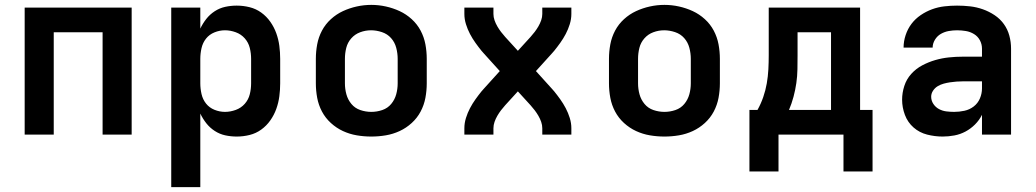

<svg xmlns="http://www.w3.org/2000/svg" viewBox="-20 -551 4240 786"><path d="M81 0V-520H519V0H400V-419H200V0Z M681 215V-520H800V-434Q810 -455 824.5 -473.5Q839 -492 859 -505Q879 -518 902 -523Q925 -528 949 -528Q976 -528 1002 -521.5Q1028 -515 1049.5 -499.5Q1071 -484 1086.5 -462Q1102 -440 1111 -415Q1120 -390 1123.5 -363.5Q1127 -337 1127 -310V-210Q1127 -183 1123.5 -156.5Q1120 -130 1111 -105Q1102 -80 1086.5 -58Q1071 -36 1049.5 -20.5Q1028 -5 1002 1.5Q976 8 949 8Q925 8 902 3Q879 -2 859 -15Q839 -28 824.5 -46.5Q810 -65 800 -86V215ZM901 -93Q923 -93 945 -101Q967 -109 982 -126Q997 -143 1002.5 -165Q1008 -187 1008 -210V-310Q1008 -333 1002.5 -355Q997 -377 982 -394Q967 -411 945 -419Q923 -427 901 -427Q879 -427 858 -418.5Q837 -410 823.5 -393Q810 -376 805 -354Q800 -332 800 -310V-210Q800 -188 805 -166Q810 -144 823.5 -127Q837 -110 858 -101.5Q879 -93 901 -93Z M1500 8Q1470 8 1440.5 3Q1411 -2 1384 -14.5Q1357 -27 1334.5 -47.5Q1312 -68 1298 -94.5Q1284 -121 1278.5 -150.5Q1273 -180 1273 -210V-310Q1273 -340 1278.5 -369.5Q1284 -399 1298 -425.5Q1312 -452 1334.5 -472.5Q1357 -493 1384 -505.5Q1411 -518 1440.5 -524.5Q1470 -531 1500 -531Q1530 -531 1559.5 -524.5Q1589 -518 1616 -505.5Q1643 -493 1665.5 -472.5Q1688 -452 1702 -425.5Q1716 -399 1721.5 -369.5Q1727 -340 1727 -310V-210Q1727 -180 1721.5 -150.5Q1716 -121 1702 -94.5Q1688 -68 1665.5 -47.5Q1643 -27 1616 -14.5Q1589 -2 1559.5 3Q1530 8 1500 8ZM1500 -93Q1523 -93 1545 -100.5Q1567 -108 1581.5 -125.5Q1596 -143 1602 -165Q1608 -187 1608 -210V-310Q1608 -333 1602 -355.5Q1596 -378 1581 -395Q1566 -412 1543.5 -419.5Q1521 -427 1499 -427Q1476 -427 1454.5 -419Q1433 -411 1418 -394Q1403 -377 1397.5 -355Q1392 -333 1392 -310V-210Q1392 -187 1398 -165Q1404 -143 1418.5 -125.5Q1433 -108 1455 -100.5Q1477 -93 1500 -93Z M1881 0V-26Q1881 -47 1887.5 -68Q1894 -89 1904 -108Q1914 -127 1926.5 -144.5Q1939 -162 1952 -178L1953 -179Q1955 -181 1956.5 -183Q1958 -185 1960 -187L2026 -260L1960 -333Q1958 -335 1956.5 -337Q1955 -339 1953 -341L1952 -342Q1939 -358 1926.5 -375.5Q1914 -393 1904 -412Q1894 -431 1887.5 -452Q1881 -473 1881 -494V-520H2000V-494Q2000 -481 2004.5 -468Q2009 -455 2016 -443Q2023 -431 2031 -420.5Q2039 -410 2048 -400L2100 -343L2152 -400Q2161 -410 2169 -420.5Q2177 -431 2184 -443Q2191 -455 2195.5 -468Q2200 -481 2200 -494V-520H2319V-494Q2319 -473 2312.5 -452Q2306 -431 2296 -412Q2286 -393 2273.5 -375.5Q2261 -358 2248 -342L2247 -341Q2245 -339 2243.5 -337Q2242 -335 2240 -333L2174 -260L2240 -187Q2242 -185 2243.5 -183Q2245 -181 2247 -179L2248 -178Q2261 -162 2273.5 -144.5Q2286 -127 2296 -108Q2306 -89 2312.5 -68Q2319 -47 2319 -26V0H2200V-26Q2200 -39 2195.5 -52Q2191 -65 2184 -77Q2177 -89 2169 -99.5Q2161 -110 2152 -120L2100 -177L2048 -120Q2039 -110 2031 -99.5Q2023 -89 2016 -77Q2009 -65 2004.5 -52Q2000 -39 2000 -26V0Z M2700 8Q2670 8 2640.5 3Q2611 -2 2584 -14.5Q2557 -27 2534.5 -47.5Q2512 -68 2498 -94.5Q2484 -121 2478.5 -150.5Q2473 -180 2473 -210V-310Q2473 -340 2478.5 -369.5Q2484 -399 2498 -425.5Q2512 -452 2534.5 -472.5Q2557 -493 2584 -505.5Q2611 -518 2640.5 -524.5Q2670 -531 2700 -531Q2730 -531 2759.5 -524.5Q2789 -518 2816 -505.5Q2843 -493 2865.5 -472.5Q2888 -452 2902 -425.5Q2916 -399 2921.5 -369.5Q2927 -340 2927 -310V-210Q2927 -180 2921.5 -150.5Q2916 -121 2902 -94.5Q2888 -68 2865.5 -47.5Q2843 -27 2816 -14.5Q2789 -2 2759.5 3Q2730 8 2700 8ZM2700 -93Q2723 -93 2745 -100.5Q2767 -108 2781.5 -125.5Q2796 -143 2802 -165Q2808 -187 2808 -210V-310Q2808 -333 2802 -355.5Q2796 -378 2781 -395Q2766 -412 2743.5 -419.5Q2721 -427 2699 -427Q2676 -427 2654.5 -419Q2633 -411 2618 -394Q2603 -377 2597.5 -355Q2592 -333 2592 -310V-210Q2592 -187 2598 -165Q2604 -143 2618.5 -125.5Q2633 -108 2655 -100.5Q2677 -93 2700 -93Z M3048 151V-101H3081Q3095 -126 3104.5 -153.5Q3114 -181 3119 -209.5Q3124 -238 3125.5 -267Q3127 -296 3127 -325V-520H3501V-101H3552V151H3433V0H3167V151ZM3382 -101V-419H3245V-325Q3245 -296 3244.5 -267.5Q3244 -239 3240 -211Q3236 -183 3228.5 -155Q3221 -127 3210 -101Z M3839 8Q3807 8 3775.5 0Q3744 -8 3720 -29Q3696 -50 3684.5 -80.5Q3673 -111 3673 -143Q3673 -171 3682 -199Q3691 -227 3710.5 -248.5Q3730 -270 3755.5 -283.5Q3781 -297 3808.5 -305Q3836 -313 3864.5 -316Q3893 -319 3922 -319H4000V-352Q4000 -370 3991.5 -386Q3983 -402 3967.5 -411.5Q3952 -421 3934 -424Q3916 -427 3898 -427Q3881 -427 3864 -424Q3847 -421 3832 -412.5Q3817 -404 3807.5 -388.5Q3798 -373 3798 -356H3679Q3679 -356 3679 -356Q3679 -356 3679 -356Q3679 -382 3687.5 -407.5Q3696 -433 3711.5 -453.5Q3727 -474 3749 -489Q3771 -504 3795.5 -513Q3820 -522 3846 -525Q3872 -528 3898 -528Q3925 -528 3951.5 -525Q3978 -522 4003.5 -513Q4029 -504 4051.5 -489Q4074 -474 4089.5 -452.5Q4105 -431 4112 -405Q4119 -379 4119 -352V0H4000V-81Q3989 -59 3971.5 -41.5Q3954 -24 3932.5 -12.5Q3911 -1 3887 3.5Q3863 8 3839 8ZM3886 -93Q3907 -93 3928 -97.5Q3949 -102 3966 -115Q3983 -128 3991.5 -148Q4000 -168 4000 -189V-218H3922Q3909 -218 3895.5 -217Q3882 -216 3869 -214Q3856 -212 3843 -208.5Q3830 -205 3818.5 -198Q3807 -191 3799.5 -179.5Q3792 -168 3792 -155Q3792 -139 3801 -125.5Q3810 -112 3824 -104.5Q3838 -97 3854 -95Q3870 -93 3886 -93Z"/></svg>

Font: Zed Sans Extended
Style: Bold
Weight: 700
Width: 7
Designer: Belleve Invis
Foundry: Belleve Invis
Version: Version 1.0.0; ttfautohint (v1.8.4)